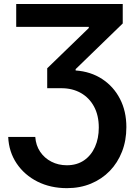

<svg xmlns="http://www.w3.org/2000/svg" viewBox="-20 -748 696 983"><path d="M22 -46.9H160.6Q163.6 -3.9 185.5 28.8Q207.5 61.5 243.2 79.8Q278.8 98.1 322.3 98.1Q373.5 98.1 410.2 73Q446.8 47.9 466.3 4.2Q485.8 -39.6 485.8 -94.7Q485.8 -157.2 461.4 -202.4Q437 -247.6 393.8 -272Q350.6 -296.4 294.4 -296.4H221.7V-398.4L434.6 -604.5V-610.4H63V-727.5H608.4V-627.9L367.2 -394V-387.2Q444.3 -381.8 502.9 -343.5Q561.5 -305.2 594.2 -241.9Q627 -178.7 627 -97.2Q627 -28.8 604.7 28.3Q582.5 85.4 542 127.2Q501.5 168.9 445.8 192.1Q390.1 215.3 322.8 215.3Q238.8 215.3 172.1 181.9Q105.5 148.4 65.4 89.1Q25.4 29.8 22 -46.9Z"/></svg>

Font: Inter Cardless Display
Style: Bold
Weight: 700
Designer: Rasmus Andersson
Foundry: rsms
Version: Version 4.001;git-9221beed3